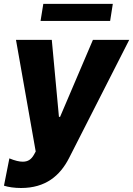

<svg xmlns="http://www.w3.org/2000/svg" viewBox="-24 -747 674 971"><path d="M546.5 -727.3H195L181.1 -641.3H533ZM82.4 203.8C206.3 203.8 279.5 142 325.3 52.2L629.6 -545.5H446L279.8 -155.9H274.1L237.9 -545.5H56.8L156.6 19.2L147.4 35.9C133.2 60.7 116.1 70.7 90.9 70.7C73.9 70.7 52.9 66.1 23.4 54L-3.9 192.1C18.1 199.2 49.7 203.8 82.4 203.8Z"/></svg>

Font: TID UI Extra Bold
Style: Italic
Weight: 800
Italic angle: -9.39999°
Designer: The TID Project Authors
Foundry: Bakken & Bæck
Version: Version 1.001;hotconv 1.0.109;makeotfexe 2.5.65596